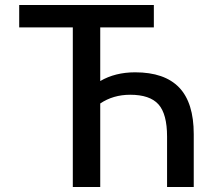

<svg xmlns="http://www.w3.org/2000/svg" viewBox="-20 -750 869 770"><path d="M650 0V-202Q650 -293 615.5 -331.5Q581 -370 502 -370Q434 -370 382 -335V0H272V-640H57V-730H597V-640H382V-425Q442 -460 522 -460Q640 -460 698.5 -399Q757 -338 757 -212V0Z"/></svg>

Font: Mplus 1p Medium
Style: Regular
Weight: 500
Version: Version 1.061